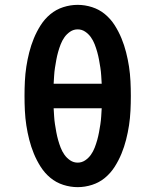

<svg xmlns="http://www.w3.org/2000/svg" viewBox="-20 -763 640 791"><path d="M300 8Q270 8 240.5 -1.5Q211 -11 187.5 -30.5Q164 -50 147.5 -76Q131 -102 119.5 -130Q108 -158 100.5 -187.5Q93 -217 88.5 -246.5Q84 -276 82.5 -306.5Q81 -337 81 -368Q81 -398 82.5 -428.5Q84 -459 88.5 -488.5Q93 -518 100.5 -547.5Q108 -577 119.5 -605Q131 -633 147.5 -659Q164 -685 187.5 -704.5Q211 -724 240.5 -733.5Q270 -743 300 -743Q330 -743 359.5 -733.5Q389 -724 412.5 -704.5Q436 -685 452.5 -659Q469 -633 480.5 -605Q492 -577 499.5 -547.5Q507 -518 511.5 -488.5Q516 -459 517.5 -428.5Q519 -398 519 -368Q519 -337 517.5 -306.5Q516 -276 511.5 -246.5Q507 -217 499.5 -187.5Q492 -158 480.5 -130Q469 -102 452.5 -76Q436 -50 412.5 -30.5Q389 -11 359.5 -1.5Q330 8 300 8ZM399 -418Q398 -434 397 -451Q396 -468 393.5 -484Q391 -500 388 -516.5Q385 -533 380.5 -549Q376 -565 370 -580.5Q364 -596 354.5 -609.5Q345 -623 331 -632.5Q317 -642 300 -642Q283 -642 269 -632.5Q255 -623 245.5 -609.5Q236 -596 230 -580.5Q224 -565 219.5 -549Q215 -533 212 -516.5Q209 -500 206.5 -484Q204 -468 203 -451Q202 -434 201 -418ZM300 -93Q317 -93 331 -102.5Q345 -112 354.5 -125.5Q364 -139 370 -154.5Q376 -170 380.5 -186Q385 -202 388 -218.5Q391 -235 393.5 -251Q396 -267 397 -284Q398 -301 399 -317H201Q202 -301 203 -284Q204 -267 206.5 -251Q209 -235 212 -218.5Q215 -202 219.5 -186Q224 -170 230 -154.5Q236 -139 245.5 -125.5Q255 -112 269 -102.5Q283 -93 300 -93Z"/></svg>

Font: Iosevka Fixed Extended
Style: Bold
Weight: 700
Width: 7
Monospace: yes
Designer: Belleve Invis
Foundry: Belleve Invis
Version: Version 24.1.1; ttfautohint (v1.8.4)